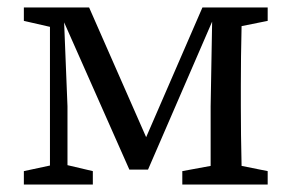

<svg xmlns="http://www.w3.org/2000/svg" viewBox="-20 -495 782 515"><path d="M44 0V-36L114 -51V-423L44 -439V-475H219L372 -127L523 -475H698V-439L628 -425Q627 -388 626.5 -343.5Q626 -299 626 -265V-210Q626 -176 626.5 -132Q627 -88 628 -50L698 -36V0H469V-36L545 -50V-210L549 -437L377 -40H327L152 -435L161 -210V-52L229 -36V0Z"/></svg>

Font: Source Serif Pro
Style: Regular
Weight: 400
Designer: Frank Grießhammer
Foundry: Adobe Systems Incorporated
Version: Version 3.001;hotconv 1.0.111;makeotfexe 2.5.65597